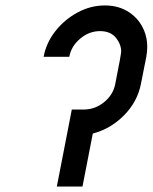

<svg xmlns="http://www.w3.org/2000/svg" viewBox="-20 -681 558 701"><path d="M281.2 0H187.5L242.2 -281.2H289.1Q329.1 -282.2 361.3 -309.1Q393.6 -335.9 400.9 -375Q422.4 -482.9 422.4 -492.7Q422.4 -519.5 402.8 -543.5Q383.3 -567.4 344.7 -567.4Q305.7 -567.4 272.9 -540Q240.2 -512.7 232.9 -473.6H139.2Q148.9 -525.4 182.6 -567.9Q216.3 -610.4 263.7 -635.7Q311 -661.1 362.8 -661.1Q414.6 -661.1 452.1 -635.7Q489.7 -610.4 506.8 -567.9Q517.6 -541 517.6 -510.3Q517.6 -492.7 514.2 -473.6L494.6 -375Q481.9 -309.6 432.9 -260Q383.8 -210.4 318.8 -193.4Z"/></svg>

Font: Lambda
Style: Italic
Weight: 400
Italic angle: -11°
Designer: GGBotNet
Version: 0.22